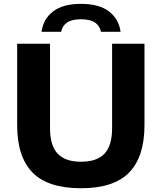

<svg xmlns="http://www.w3.org/2000/svg" viewBox="-20 -967 838 996"><path d="M69 -317.5V-740H239.5V-302Q239.5 -212 279 -170Q318.5 -128 400.5 -128Q483 -128 522.2 -170Q561.5 -212 561.5 -302V-740H729.5V-317.5Q729.5 -154 650 -72.2Q570.5 9.5 400.5 9.5Q228.5 9.5 148.8 -72Q69 -153.5 69 -317.5ZM400 -947Q494 -947 545.2 -907.8Q596.5 -868.5 605.5 -802H504Q497 -834 472.2 -850.5Q447.5 -867 400 -867Q353 -867 328.2 -850.2Q303.5 -833.5 297 -802H195.5Q204.5 -868.5 255.5 -907.8Q306.5 -947 400 -947Z"/></svg>

Font: Encode Sans Semi Expanded
Style: Bold
Weight: 700
Width: 6
Designer: Multiple Designers
Foundry: Impallari Type
Version: Version 2.000